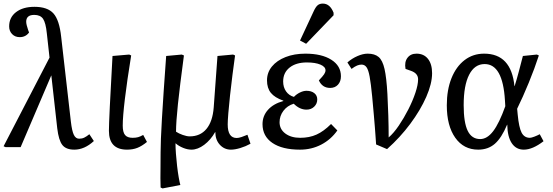

<svg xmlns="http://www.w3.org/2000/svg" viewBox="-41 -820 3082 1070"><path d="M373 14Q327 14 306.5 -12Q286 -38 278 -105L245 -400L241 -391L74 0H-10L-21 -5L235 -499L220 -634Q214 -693 199 -715Q184 -737 150 -737Q105 -737 105 -699Q105 -684 116 -652L121 -639Q102 -613 69 -613Q43 -613 26.5 -630Q10 -647 10 -673Q10 -723 48.5 -752.5Q87 -782 151 -782Q224 -782 257 -745Q290 -708 300 -614L354 -142Q360 -90 370.5 -68.5Q381 -47 400 -47Q416 -47 428.5 -53Q441 -59 457 -72L482 -34Q430 14 373 14Z M667 14Q566 14 566 -91Q566 -123 571 -226.5Q576 -330 586 -508L679 -516L690 -511Q667 -369 655 -269Q643 -169 643 -120Q643 -83 656 -67.5Q669 -52 698 -52Q716 -52 728.5 -55.5Q741 -59 757 -68L778 -29Q750 -6 724.5 4Q699 14 667 14Z M865 230 854 225Q853 199 853 173Q853 147 853.5 112.5Q854 78 854 29Q854 -32 861.5 -160Q869 -288 885 -508L972 -516L984 -511Q961 -339 950.5 -239Q940 -139 940 -86Q955 -76 977.5 -68Q1000 -60 1016 -60Q1075 -60 1109.5 -101.5Q1144 -143 1150 -221L1171 -508L1258 -516L1269 -511Q1262 -461 1254.5 -402.5Q1247 -344 1241 -288.5Q1235 -233 1231.5 -190Q1228 -147 1228 -127Q1228 -51 1278 -51Q1289 -51 1305.5 -56.5Q1322 -62 1338 -69L1355 -19Q1328 -4 1298 5Q1268 14 1246 14Q1209 14 1184 -13.5Q1159 -41 1159 -84H1158Q1133 -40 1097 -13Q1061 14 1026 14Q1004 14 979.5 4Q955 -6 938 -21H937Q937 4 939.5 37.5Q942 71 946 105.5Q950 140 955 168.5Q960 197 964 211Z M1631 14Q1532 14 1477 -23.5Q1422 -61 1422 -128Q1422 -174 1452.5 -208Q1483 -242 1538 -257V-259Q1490 -276 1468.5 -302.5Q1447 -329 1447 -372Q1447 -416 1474.5 -449.5Q1502 -483 1550.5 -502Q1599 -521 1661 -521Q1752 -521 1805.5 -487Q1859 -453 1859 -395Q1859 -366 1842.5 -348Q1826 -330 1799 -330Q1755 -330 1736 -372Q1758 -395 1765.5 -406.5Q1773 -418 1773 -428Q1773 -448 1744.5 -460Q1716 -472 1669 -472Q1609 -472 1573 -443.5Q1537 -415 1537 -366Q1537 -334 1553 -311Q1569 -288 1597 -280Q1611 -295 1630.5 -304.5Q1650 -314 1667 -314Q1694 -314 1710.5 -301Q1727 -288 1727 -266Q1727 -242 1710 -225.5Q1693 -209 1667 -209Q1629 -209 1596 -242Q1560 -231 1538.5 -202.5Q1517 -174 1517 -139Q1517 -100 1549 -76Q1581 -52 1632 -52Q1683 -52 1723 -70Q1763 -88 1804 -129L1839 -93Q1803 -42 1749 -14Q1695 14 1631 14ZM1665 -576 1631 -594 1707 -757Q1718 -781 1729 -790.5Q1740 -800 1758 -800Q1798 -800 1818 -749V-735Z M2116 11 2055 -15Q2053 -44 2051.5 -65.5Q2050 -87 2048 -112.5Q2046 -138 2042.5 -178Q2039 -218 2033 -283Q2026 -355 2019 -393Q2012 -431 2001.5 -445.5Q1991 -460 1974 -460Q1962 -460 1949.5 -455Q1937 -450 1918 -436L1895 -472Q1920 -494 1951 -507.5Q1982 -521 2008 -521Q2047 -521 2069 -502.5Q2091 -484 2102 -435.5Q2113 -387 2118 -296Q2121 -242 2123 -177.5Q2125 -113 2125 -54Q2153 -78 2181.5 -120Q2210 -162 2234.5 -210Q2259 -258 2274 -303Q2289 -348 2289 -378Q2289 -411 2250 -425L2219 -436Q2212 -474 2229.5 -497.5Q2247 -521 2280 -521Q2321 -521 2344 -492Q2367 -463 2367 -412Q2367 -354 2334.5 -280Q2302 -206 2245.5 -130Q2189 -54 2116 11Z M2624 14Q2543 14 2496 -52.5Q2449 -119 2449 -233Q2449 -319 2475 -384Q2501 -449 2548 -485Q2595 -521 2657 -521Q2808 -521 2826 -340H2827Q2838 -375 2850 -420Q2862 -465 2873 -508L2951 -516L2962 -511Q2939 -440 2906 -359.5Q2873 -279 2841 -214L2844 -182Q2851 -109 2866 -80.5Q2881 -52 2912 -52Q2920 -52 2937 -58.5Q2954 -65 2967 -72L2988 -33Q2927 14 2878 14Q2835 14 2811 -22Q2787 -58 2786 -125H2785Q2754 -51 2716.5 -18.5Q2679 14 2624 14ZM2635 -45Q2674 -45 2707.5 -89Q2741 -133 2775 -228L2773 -261Q2761 -463 2660 -463Q2604 -463 2573.5 -403.5Q2543 -344 2543 -234Q2543 -137 2565.5 -91Q2588 -45 2635 -45Z"/></svg>

Font: Literata 12pt
Style: Italic
Weight: 400
Italic angle: -2°
Designer: Latin by Veronika Burian and Jose Scaglione. Greek by Irene Vlachou. Cyrillic by Vera Evstafieva
Foundry: TypeTogether
Version: Version 3.002